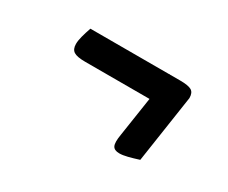

<svg xmlns="http://www.w3.org/2000/svg" viewBox="-66 -612 839 706"><g transform="rotate(30 353.0 -258.5)"><path d="M475 -86Q453 -86 446.5 -99.5Q440 -113 446 -148L489 -431L597 -391L554 -104Q529 -96 509 -91Q489 -86 475 -86ZM198 -315Q163 -315 149.5 -324Q136 -333 136 -355Q136 -369 141 -388Q146 -407 154 -430H535Q570 -430 583.5 -422Q597 -414 597 -391L579 -315Z"/></g></svg>

Font: Lemonada
Style: Regular
Weight: 400
Designer: Mohamed Gaber (Arabic), Eduardo Tunni (Latin)
Foundry: Kief Type Foundry
Version: Version 4.005